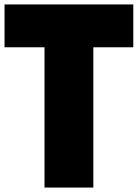

<svg xmlns="http://www.w3.org/2000/svg" viewBox="-26 -845 620 865"><path d="M174.5 0V-632H-5.5V-825H574.5V-632H394.5V0Z"/></svg>

Font: Spartan Thin Black
Style: Regular
Weight: 900
Version: Version 1.004